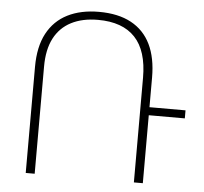

<svg xmlns="http://www.w3.org/2000/svg" viewBox="-52 -778 886 833"><g transform="rotate(5 391.5 -362.0)"><path d="M90 0V-462Q90 -550 121 -608Q152 -666 209.5 -695Q267 -724 346 -724Q430 -724 486.5 -693.5Q543 -663 571.5 -604.5Q600 -546 600 -460V0H561V-456Q561 -573 506.5 -631Q452 -689 345 -689Q277 -689 228.5 -664Q180 -639 154.5 -590Q129 -541 129 -467V0ZM588 -331H757V-296H588Z"/></g></svg>

Font: Noto Sans Armenian ExtraLight
Style: Regular
Weight: 250
Designer: Monotype Design Team
Foundry: Monotype Imaging Inc.
Version: Version 2.007